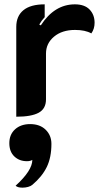

<svg xmlns="http://www.w3.org/2000/svg" viewBox="-20 -529 481 885"><path d="M192 -282V-71Q192 -28 158.5 -9.5Q125 9 55 9V-405Q55 -455 88 -482Q121 -509 186 -509V-450Q171 -434 161 -416L168 -412Q231 -509 325 -509Q370 -509 393 -485Q416 -461 416 -424Q416 -396 401 -375Q373 -391 326 -391Q266 -391 229 -360Q192 -329 192 -282ZM129 208Q120 214 104 214Q69 214 46 192Q23 170 23 131Q23 91 49.5 67Q76 43 119 43Q164 43 190.5 69Q217 95 217 134Q217 197 195.5 241Q174 285 129 323Q122 329 109.5 332.5Q97 336 84 336Q61 336 52 327Q129 257 129 208Z"/></svg>

Font: K2D ExtraBold
Style: Regular
Weight: 800
Designer: Katatrad Aksorn Co.,Ltd.
Foundry: Cadson Demak Co.,Ltd.
Version: Version 1.000; ttfautohint (v1.6)